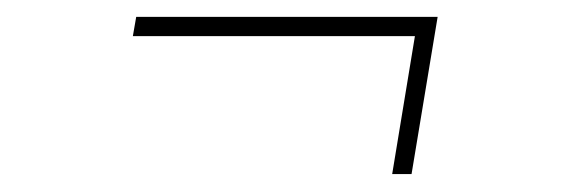

<svg xmlns="http://www.w3.org/2000/svg" viewBox="-20 -356 670 223"><path d="M435.5 -153.8 461.9 -314H134.3L138.2 -336.4H488.3L458 -153.8Z"/></svg>

Font: Inter 16pt Thin
Style: Italic
Weight: 250
Italic angle: -9.3988°
Version: Version 4.001;git-66647c0bb